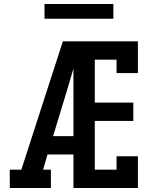

<svg xmlns="http://www.w3.org/2000/svg" viewBox="-20 -942 790 962"><path d="M29 0V-92H87L295 -735H387Q370 -673 352 -612Q334 -551 316 -490L246 -260H348V-168H218L196 -92H235V0ZM348 0V-735H671V-576H564V-643H455V-428H648V-336H455V-92H564V-159H671V0ZM548 -848H203V-922H548Z"/></svg>

Font: Iosevka Etoile Semibold
Style: Regular
Weight: 600
Designer: Belleve Invis
Foundry: Belleve Invis
Version: Version 22.1.2; ttfautohint (v1.8.4)